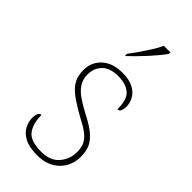

<svg xmlns="http://www.w3.org/2000/svg" viewBox="-243 -824 892 892"><g transform="rotate(45 202.5 -378.0)"><path d="M206 10Q150 10 119.5 -7Q89 -24 77 -48.5Q65 -73 65 -95Q65 -109 67.5 -118.5Q70 -128 74.5 -132.5Q79 -137 86 -137Q86 -80 110.5 -47.5Q135 -15 206 -15Q265 -15 295 -50Q325 -85 325 -132Q325 -156 318 -175.5Q311 -195 290.5 -213Q270 -231 229 -252Q171 -284 137.5 -308.5Q104 -333 90 -359.5Q76 -386 76 -422Q76 -475 113 -508.5Q150 -542 214 -542Q259 -542 286.5 -527Q314 -512 326 -489.5Q338 -467 338 -445Q338 -426 333 -415.5Q328 -405 317 -405Q317 -470 289 -493.5Q261 -517 211 -517Q156 -517 130 -489.5Q104 -462 104 -421Q104 -390 119 -366.5Q134 -343 162.5 -323.5Q191 -304 231 -283Q282 -257 308 -233.5Q334 -210 343.5 -185.5Q353 -161 353 -131Q353 -68 312 -29Q271 10 206 10ZM166 -619Q181 -638 199 -664Q217 -690 234 -717Q251 -744 261 -766H304V-756Q295 -743 278.5 -723Q262 -703 242 -681Q222 -659 202.5 -639.5Q183 -620 168 -606H166Z"/></g></svg>

Font: Noto Serif Tibetan Thin
Style: Regular
Weight: 250
Version: Version 2.103